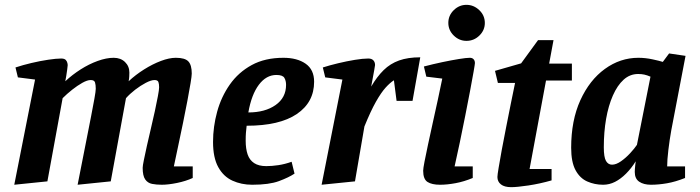

<svg xmlns="http://www.w3.org/2000/svg" viewBox="-20 -754 2896 794"><path d="M39 10 125 -425 54 -434 44 -475Q74 -485 110 -493.5Q146 -502 179.5 -507Q213 -512 233 -512Q247 -512 252.5 -505.5Q258 -499 259 -492Q260 -485 260 -485Q260 -480 258 -467Q256 -454 254 -440Q252 -426 250 -418Q279 -445 313.5 -467Q348 -489 384 -502Q420 -515 450 -515Q479 -515 497 -497.5Q515 -480 515 -454Q515 -447 514.5 -437.5Q514 -428 512 -418Q541 -445 576 -467Q611 -489 645.5 -502Q680 -515 707 -515Q745 -515 759 -500Q773 -485 773 -450Q773 -440 768 -410Q763 -380 755 -337.5Q747 -295 737 -246.5Q727 -198 717 -151Q707 -104 699 -66H777V-18Q749 -5 712.5 2.5Q676 10 649 10Q627 10 609 6.5Q591 3 580.5 -12Q570 -27 570 -60Q570 -68 575 -92.5Q580 -117 587.5 -151Q595 -185 604 -222.5Q613 -260 620.5 -295Q628 -330 633 -356.5Q638 -383 638 -393Q638 -407 635 -415Q632 -423 619 -423Q605 -423 583 -411.5Q561 -400 539 -383Q517 -366 501 -348L438 -4L301 10Q309 -30 318.5 -79Q328 -128 338 -178Q348 -228 356.5 -272Q365 -316 370.5 -346.5Q376 -377 376 -387Q376 -403 373 -413Q370 -423 355 -423Q341 -423 320.5 -411.5Q300 -400 278.5 -383Q257 -366 239 -348L176 -4Z M1023 10Q978 10 941 -7Q904 -24 882.5 -63Q861 -102 861 -167Q861 -230 878 -292Q895 -354 930.5 -404.5Q966 -455 1021 -485Q1076 -515 1152 -515Q1209 -515 1244 -490.5Q1279 -466 1279 -416Q1279 -331 1207.5 -282.5Q1136 -234 1000 -234Q998 -217 997 -204.5Q996 -192 996 -172Q996 -139 1004 -115.5Q1012 -92 1031 -79.5Q1050 -67 1081 -67Q1104 -67 1131 -71Q1158 -75 1186 -85L1198 -36Q1174 -20 1133.5 -5Q1093 10 1023 10ZM1007 -289Q1076 -289 1119.5 -319.5Q1163 -350 1163 -403Q1163 -420 1156 -432Q1149 -444 1123 -444Q1081 -444 1050.5 -403.5Q1020 -363 1007 -289Z M1310 10 1396 -425 1325 -434 1315 -475Q1343 -484 1378.5 -492.5Q1414 -501 1447.5 -506.5Q1481 -512 1503 -512Q1517 -512 1524 -504.5Q1531 -497 1531 -485Q1531 -482 1527.5 -463.5Q1524 -445 1520.5 -425.5Q1517 -406 1515 -396Q1539 -437 1566.5 -464Q1594 -491 1630.5 -504Q1667 -517 1718 -517L1686 -337H1620L1609 -422Q1593 -412 1574.5 -391.5Q1556 -371 1534.5 -333Q1513 -295 1487 -231L1448 -4Z M1800 10Q1766 10 1748 -1.5Q1730 -13 1730 -48Q1730 -57 1735.5 -85.5Q1741 -114 1750 -156Q1759 -198 1769.5 -245.5Q1780 -293 1790.5 -341Q1801 -389 1809 -429L1743 -437L1733 -479Q1771 -489 1809 -497Q1847 -505 1878 -510Q1909 -515 1923 -515Q1933 -515 1938.5 -509Q1944 -503 1944 -493Q1944 -489 1938.5 -457.5Q1933 -426 1924 -378.5Q1915 -331 1904 -275.5Q1893 -220 1881.5 -165Q1870 -110 1860 -66H1935V-18Q1899 -3 1864 3.5Q1829 10 1800 10ZM1909 -585Q1879 -585 1856.5 -607Q1834 -629 1834 -659.5Q1834 -690 1856.5 -712Q1879 -734 1909 -734Q1939 -734 1962 -712.1Q1985 -690.2 1985 -659Q1985 -629 1962.5 -607Q1940 -585 1909 -585Z M2094 20Q2066 20 2051.5 8.5Q2037 -3 2037 -22Q2037 -30 2042 -60Q2047 -90 2055 -134Q2063 -178 2073 -227.5Q2083 -277 2092.5 -325.5Q2102 -374 2110 -411H2039L2027 -461L2135 -492L2205 -588H2269L2251 -491H2345V-421H2238L2170 -55H2261V-8Q2212 6 2165 13Q2118 20 2094 20Z M2474 10Q2439 10 2408.5 -3.5Q2378 -17 2360 -50.5Q2342 -84 2342 -143Q2342 -256 2380 -339.5Q2418 -423 2481.5 -469Q2545 -515 2620 -515Q2649 -515 2679 -508.5Q2709 -502 2721 -498L2747 -533L2815 -523L2756 -215Q2749 -176 2744 -134Q2739 -92 2739 -66H2813V-18Q2773 -2 2738 4Q2703 10 2672 10Q2642 10 2623.5 -2.5Q2605 -15 2605 -43Q2605 -47 2605.5 -54.5Q2606 -62 2607 -71Q2608 -80 2609 -87Q2591 -58 2569 -36Q2547 -14 2523.5 -2Q2500 10 2474 10ZM2511 -73Q2528 -73 2548 -87Q2568 -101 2586 -120.5Q2604 -140 2614 -155L2670 -437Q2656 -443 2644.5 -445.5Q2633 -448 2619 -448Q2585 -448 2559 -424.5Q2533 -401 2514.5 -359Q2496 -317 2486.5 -262.5Q2477 -208 2477 -145Q2477 -104 2486 -88.5Q2495 -73 2511 -73Z"/></svg>

Font: Manuale
Style: Italic
Weight: 400
Italic angle: -11°
Designer: Eduardo Tunni / Pablo Cosgaya
Foundry: Eduardo Tunni / Pablo Cosgaya
Version: Version 1.002